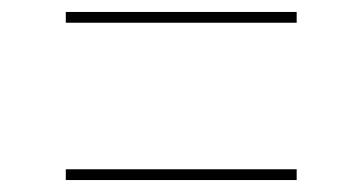

<svg xmlns="http://www.w3.org/2000/svg" viewBox="-20 -434 606 321"><path d="M90 -396V-414H476V-396ZM90 -133V-151H476V-133Z"/></svg>

Font: Lil Grotesk Thin
Style: Regular
Weight: 100
Designer: Bastien Sozeau
Foundry: NBR — Bastien Sozeau
Version: Version 3.003; ttfautohint (v1.8.4.7-5d5b);gftools[0.9.33]